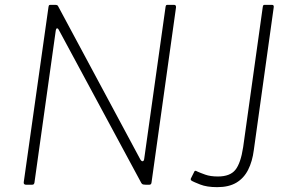

<svg xmlns="http://www.w3.org/2000/svg" viewBox="-20 -762 1194 792"><path d="M698 -742Q707 -742 706 -731L605 -9Q604 0 596 0H581Q575 0 570.5 -1Q566 -2 563 -7L223 -638Q219 -646 215 -645Q211 -644 210 -636L122 -8Q121 -4 119 -2Q117 0 112 0H87Q82 0 79.5 -3Q77 -6 78 -11L180 -733Q181 -739 182.5 -740.5Q184 -742 189 -742H207Q213 -742 216 -740.5Q219 -739 221 -734L559 -104Q564 -96 569 -97Q574 -98 575 -108L663 -734Q664 -739 665.5 -740.5Q667 -742 671 -742ZM1027 -143Q1021 -96 1003.5 -61.5Q986 -27 955 -8.5Q924 10 876 10Q833 10 805.5 -1Q778 -12 773 -15Q769 -17 767.5 -19.5Q766 -22 767 -25L782 -55Q783 -57 785.5 -57.5Q788 -58 795 -54Q806 -49 827 -41.5Q848 -34 879 -34Q929 -34 951 -61.5Q973 -89 983 -155L1064 -734Q1065 -739 1066.5 -740.5Q1068 -742 1072 -742H1102Q1111 -742 1109 -731L1027 -143Z"/></svg>

Font: Libre Franklin Thin Thin
Style: Italic
Weight: 250
Italic angle: -8°
Version: Version 3.000